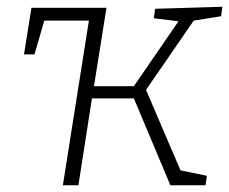

<svg xmlns="http://www.w3.org/2000/svg" viewBox="-20 -548 678 568"><path d="M166 0 243 -487H111L82 -387H51L73 -525H295L258 -293H376L508 -485L435 -494L439 -522L638 -528L634 -500L553 -487L412 -282L514 -44L592 -28L588 0H484L376 -257H252L212 0Z"/></svg>

Font: Bitter Light
Style: Italic
Weight: 300
Italic angle: -9°
Designer: Sol Matas, and Bitter project Authors
Foundry: Sol Matas
Version: Version 2.001